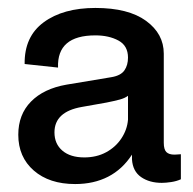

<svg xmlns="http://www.w3.org/2000/svg" viewBox="-20 -759 485 483"><path d="M26 -420Q26 -471 58 -503.5Q90 -536 147 -546L261 -565Q284 -569 293 -582Q302 -595 302 -614Q302 -644 278 -657Q254 -670 220 -670Q123 -670 126 -589L42 -598Q41 -667 90 -703Q139 -739 220 -739Q303 -739 347.5 -706.5Q392 -674 392 -624V-400Q392 -383 398.5 -376.5Q405 -370 419 -370Q424 -370 427.5 -370.5Q431 -371 435 -371V-308Q424 -303 410.5 -301Q397 -299 387 -299Q356 -299 335 -313.5Q314 -328 312 -358V-370Q288 -333 252 -314.5Q216 -296 169 -296Q104 -296 65 -330Q26 -364 26 -420ZM117 -426Q117 -397 137 -380Q157 -363 192 -363Q223 -363 247 -376Q271 -389 285.5 -411Q300 -433 302 -458V-518Q294 -512 281 -508.5Q268 -505 248 -501L186 -490Q117 -478 117 -426Z"/></svg>

Font: BDO Grotesk
Style: Regular
Weight: 400
Designer: Deni Anggara
Foundry: Lokal Container
Version: Version 2.000